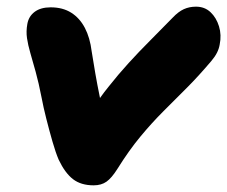

<svg xmlns="http://www.w3.org/2000/svg" viewBox="-20 -546 682 576"><path d="M261 10Q223 10 199 -8.5Q175 -27 156 -67Q147 -88 137.5 -121Q128 -154 119 -189.5Q110 -225 105 -252Q96 -298 87 -330.5Q78 -363 71 -387Q64 -411 61 -431.5Q58 -452 62 -474Q66 -497 84 -510.5Q102 -524 132 -524Q168 -524 193.5 -508Q219 -492 234.5 -462.5Q250 -433 255 -392Q260 -360 266 -325.5Q272 -291 279 -257Q280 -254 280 -252Q292 -269 305 -285Q335 -323 366 -357Q397 -391 430 -424Q463 -457 498 -493Q515 -511 531.5 -518.5Q548 -526 568 -526Q594 -526 611.5 -509.5Q629 -493 637 -467Q645 -441 639 -412Q637 -400 631 -388Q625 -376 614 -363Q575 -317 540 -282L470 -212Q435 -177 401 -136Q367 -95 332 -39Q315 -12 299.5 -1Q284 10 261 10Z"/></svg>

Font: Shantell Sans Light ExtraBold
Style: Italic
Weight: 800
Italic angle: -11°
Version: Version 1.008;[ac192a2d6]